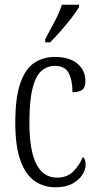

<svg xmlns="http://www.w3.org/2000/svg" viewBox="-20 -786 414 816"><path d="M216 10Q166 10 127.5 -16.5Q89 -43 67 -103.5Q45 -164 45 -264Q45 -372 66.5 -433Q88 -494 126 -519Q164 -544 213 -544Q275 -544 309 -515.5Q343 -487 343 -441Q343 -414 329 -404Q315 -394 288 -394Q288 -445 272 -475.5Q256 -506 213 -506Q181 -506 156.5 -485Q132 -464 118.5 -411.5Q105 -359 105 -265Q105 -146 134.5 -88.5Q164 -31 223 -31Q266 -31 292.5 -58.5Q319 -86 332 -119Q338 -114 341 -106.5Q344 -99 344 -86Q344 -66 330.5 -44Q317 -22 288.5 -6Q260 10 216 10ZM172 -619Q194 -660 213 -696Q232 -732 243 -766H316V-756Q306 -739 285.5 -712Q265 -685 240 -656.5Q215 -628 193 -606H172Z"/></svg>

Font: Noto Serif Sinhala ExtraCondensed Light
Style: Regular
Weight: 300
Width: 2
Designer: Jelle Bosma - Monotype Design Team
Foundry: Monotype Imaging Inc.
Version: Version 2.007; ttfautohint (v1.8.4.7-5d5b)